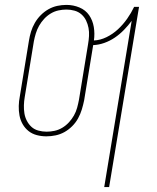

<svg xmlns="http://www.w3.org/2000/svg" viewBox="-20 -548 640 783"><path d="M405 215 517 -463Q503 -444 485.5 -426Q468 -408 448 -394.5Q428 -381 405.5 -373Q383 -365 360 -364L323 -138Q319 -119 313.5 -101Q308 -83 298.5 -65.5Q289 -48 274.5 -33.5Q260 -19 243 -9.5Q226 0 207 4Q188 8 169 8Q149 8 130 3Q111 -2 96.5 -13.5Q82 -25 72.5 -41.5Q63 -58 59.5 -77Q56 -96 56.5 -116Q57 -136 61 -156L98 -382Q101 -401 106.5 -419Q112 -437 122 -454.5Q132 -472 146.5 -486.5Q161 -501 178 -510.5Q195 -520 213.5 -524Q232 -528 251 -528Q279 -528 304 -517.5Q329 -507 343.5 -486Q358 -465 362.5 -438Q367 -411 363 -383Q389 -384 414.5 -396.5Q440 -409 461 -428.5Q482 -448 498.5 -471.5Q515 -495 527 -520H547L425 215ZM170 -11Q186 -11 202.5 -14.5Q219 -18 234 -27Q249 -36 261 -49Q273 -62 281.5 -77Q290 -92 294.5 -108.5Q299 -125 302 -141L339 -367Q342 -384 343 -401Q344 -418 341 -434Q338 -450 331 -464.5Q324 -479 312 -489.5Q300 -500 284 -504.5Q268 -509 251 -509Q235 -509 218.5 -505.5Q202 -502 187 -493Q172 -484 160 -471Q148 -458 139.5 -443Q131 -428 126 -411.5Q121 -395 118 -379L81 -153Q78 -136 77.5 -119Q77 -102 79.5 -86Q82 -70 89.5 -55.5Q97 -41 108.5 -30.5Q120 -20 136.5 -15.5Q153 -11 170 -11Z"/></svg>

Font: Iosevka Thin Extended Oblique
Style: Regular
Weight: 100
Width: 7
Italic angle: -9°
Monospace: yes
Designer: Belleve Invis
Foundry: Belleve Invis
Version: Version 32.5.0; ttfautohint (v1.8.4)